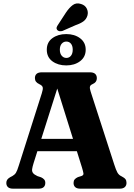

<svg xmlns="http://www.w3.org/2000/svg" viewBox="-20 -1135 804 1155"><path d="M178 -299.5H477.5L479 -225.5H176ZM252.5 -34.5Q252.5 -18.5 242.5 -9.2Q232.5 0 211.5 0H59Q38 0 28 -9.2Q18 -18.5 18 -34.5Q18 -45.5 23.2 -53.5Q28.5 -61.5 41 -69L54.5 -76Q68 -83.5 75.8 -95.5Q83.5 -107.5 93.5 -140.5L231.5 -574Q239.5 -598.5 237 -609.5Q234.5 -620.5 217 -628.5Q203 -635 196.5 -643.8Q190 -652.5 190 -665.5Q190 -681.5 200.2 -690.8Q210.5 -700 231.5 -700H521Q542 -700 552.2 -690.8Q562.5 -681.5 562.5 -665.5Q562.5 -652 555.8 -643Q549 -634 535 -628Q523 -623 521 -613Q519 -603 525.5 -583.5L667 -146Q677.5 -113 686.2 -97.2Q695 -81.5 711 -74.5Q728.5 -65.5 734.8 -57Q741 -48.5 741 -34.5Q741 -19 730.8 -9.5Q720.5 0 699.5 0H464Q442.5 0 432.5 -9.2Q422.5 -18.5 422.5 -34.5Q422.5 -47.5 429 -55.5Q435.5 -63.5 448.5 -69.5L471 -76.5Q483.5 -81.5 482 -92Q480.5 -102.5 473.5 -126L317.5 -624.5L333.5 -631L182 -153.5Q175 -131 173.2 -117.2Q171.5 -103.5 178.8 -94Q186 -84.5 205.5 -75.5L227 -68.5Q239 -63 245.8 -55.2Q252.5 -47.5 252.5 -34.5ZM378.5 -741.5Q329 -741.5 295.2 -766.2Q261.5 -791 261.5 -836Q261.5 -881 295.2 -905.5Q329 -930 378.5 -930Q428.5 -930 462 -904.8Q495.5 -879.5 495.5 -836Q495.5 -792.5 462 -767Q428.5 -741.5 378.5 -741.5ZM379 -885Q362.5 -885 351.2 -872.2Q340 -859.5 340 -836Q340 -813 351.2 -799.8Q362.5 -786.5 379 -786.5Q396.5 -786.5 407 -799.8Q417.5 -813 417.5 -836Q417.5 -859 407 -872Q396.5 -885 379 -885ZM376.5 -1059Q396.5 -1089 418 -1104.8Q439.5 -1120.5 467.5 -1111Q492.5 -1103.5 502.2 -1083Q512 -1062.5 506 -1041.5Q499.5 -1019.5 482.2 -1006.8Q465 -994 434.5 -983.5L356 -949Q346.5 -946 337.5 -947.5Q328.5 -949 323.5 -955.5Q318.5 -963 321 -970.8Q323.5 -978.5 329 -986Z"/></svg>

Font: Fraunces 28pt Soft Wonky
Style: Bold
Weight: 700
Version: Version 1.000;[b76b70a41]